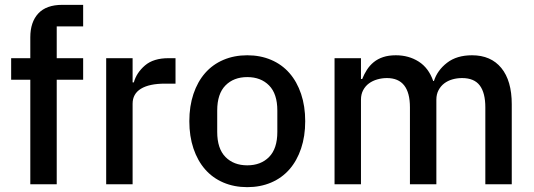

<svg xmlns="http://www.w3.org/2000/svg" viewBox="-20 -760 2204 792"><path d="M105 -431H26V-520H105V-606Q105 -669 138 -704.5Q171 -740 237 -740H323V-651H214V-520H323V-431H214V0H105Z M418 0V-520H527V-420H532Q543 -460 578 -490Q613 -520 675 -520H704V-415H661Q596 -415 561.5 -394Q527 -373 527 -332V0Z M1000 12Q946 12 901.5 -7Q857 -26 826 -61.5Q795 -97 778 -147.5Q761 -198 761 -260Q761 -322 778 -372.5Q795 -423 826 -458.5Q857 -494 901.5 -513Q946 -532 1000 -532Q1054 -532 1098.5 -513Q1143 -494 1174 -458.5Q1205 -423 1222 -372.5Q1239 -322 1239 -260Q1239 -198 1222 -147.5Q1205 -97 1174 -61.5Q1143 -26 1098.5 -7Q1054 12 1000 12ZM1000 -78Q1056 -78 1090 -112.5Q1124 -147 1124 -216V-304Q1124 -373 1090 -407.5Q1056 -442 1000 -442Q944 -442 910 -407.5Q876 -373 876 -304V-216Q876 -147 910 -112.5Q944 -78 1000 -78Z M1360 0V-520H1469V-434H1474Q1482 -454 1493.5 -472Q1505 -490 1521.5 -503.5Q1538 -517 1560.5 -524.5Q1583 -532 1613 -532Q1666 -532 1707 -506Q1748 -480 1767 -426H1770Q1784 -470 1824 -501Q1864 -532 1927 -532Q2005 -532 2048 -479.5Q2091 -427 2091 -330V0H1982V-317Q1982 -377 1959 -407.5Q1936 -438 1886 -438Q1865 -438 1846 -432.5Q1827 -427 1812.5 -416Q1798 -405 1789 -388Q1780 -371 1780 -349V0H1671V-317Q1671 -438 1576 -438Q1556 -438 1536.5 -432.5Q1517 -427 1502 -416Q1487 -405 1478 -388Q1469 -371 1469 -349V0Z"/></svg>

Font: IBM Plex Sans Thai Looped Medium
Style: Regular
Weight: 500
Designer: Mike Abbink, Paul van der Laan, Pieter van Rosmalen, Ben Mitchell, Mark Frömberg
Foundry: Bold Monday
Version: Version 1.1